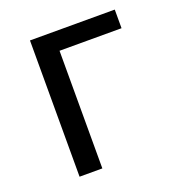

<svg xmlns="http://www.w3.org/2000/svg" viewBox="-105 -631 668 719"><g transform="rotate(-20 229.5 -271.5)"><path d="M91.8 0V-543H429.7V-468.8H182.6V0Z"/></g></svg>

Font: GenYoGothic TW TTF Regular
Style: Regular
Weight: 400
Version: Version 1.300